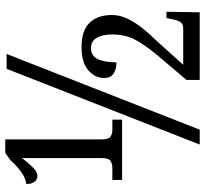

<svg xmlns="http://www.w3.org/2000/svg" viewBox="-44 -714 759 710"><g transform="rotate(-90 335.0 -359.5)"><path d="M24 -287V-323H69Q84 -323 94.5 -330Q105 -337 105 -363V-657Q88 -635 71 -617.5Q54 -600 39 -600Q26 -600 17.5 -610.5Q9 -621 9 -641Q31 -644 53.5 -660Q76 -676 96 -699L124 -719H174V-363Q174 -337 184 -330Q194 -323 209 -323H247V-287ZM155 0 435 -714H490L210 0ZM394 0V-49L489 -161Q524 -204 543 -239.5Q562 -275 562 -324Q562 -360 549.5 -381Q537 -402 512 -402Q483 -402 471 -377Q459 -352 459 -308Q433 -308 417 -319Q401 -330 401 -353Q401 -387 429.5 -412Q458 -437 516 -437Q576 -437 605 -407.5Q634 -378 634 -325Q634 -294 619.5 -265Q605 -236 583.5 -209.5Q562 -183 539 -160L450 -61H584Q602 -61 609 -73Q616 -85 618 -101L623 -123H646L644 0Z"/></g></svg>

Font: Noto Serif ExtraCondensed Medium
Style: Regular
Weight: 500
Width: 2
Designer: Monotype Design Team
Foundry: Monotype Imaging Inc.
Version: Version 2.015